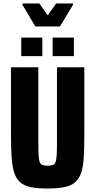

<svg xmlns="http://www.w3.org/2000/svg" viewBox="-20 -1074 547 1102"><path d="M253 8Q195 8 156.5 0Q118 -8 95 -28.5Q72 -49 61 -84.5Q50 -120 46.5 -174.5Q43 -229 43 -307V-688H200V-262Q200 -213 201.5 -185Q203 -157 208 -144Q213 -131 224 -127Q235 -123 253 -123Q272 -123 283 -127Q294 -131 299 -144Q304 -157 305.5 -185Q307 -213 307 -262V-688H464V-307Q464 -229 461 -174.5Q458 -120 446.5 -84.5Q435 -49 412 -28.5Q389 -8 350.5 0Q312 8 253 8ZM102 -752V-858H223V-752ZM282 -752V-858H404V-752ZM183 -922 109 -1046V-1054H206L254 -986L302 -1054H399V-1046L324 -922Z"/></svg>

Font: Saira Condensed ExtraBold
Style: Regular
Weight: 800
Width: 3
Designer: Hector Gatti with collaboration of the Omnibus-Type team
Foundry: Omnibus-Type
Version: Version 1.101